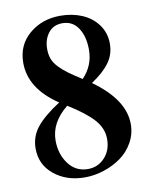

<svg xmlns="http://www.w3.org/2000/svg" viewBox="-78 -722 625 792"><g transform="rotate(-10 234.5 -326.0)"><path d="M213.9 11.2Q137.7 11.2 85.7 -31Q33.7 -73.2 33.7 -141.1Q33.7 -191.9 65.7 -231Q97.7 -270 162.6 -311.5Q44.9 -390.1 44.9 -497.6Q44.9 -572.3 98.4 -617.7Q151.9 -663.1 228.5 -663.1Q278.3 -663.1 319.3 -645.8Q360.4 -628.4 385.5 -594Q410.6 -559.6 410.6 -514.2Q410.6 -469.7 385.3 -435.1Q359.9 -400.4 309.6 -367.2Q438 -275.4 438 -172.9Q438 -131.8 418.2 -96.4Q398.4 -61 366.5 -38.1Q334.5 -15.1 294.7 -2Q254.9 11.2 213.9 11.2ZM151.9 -537.1Q151.9 -513.7 158.9 -495.1Q166 -476.6 183.3 -458.7Q200.7 -440.9 220.2 -426.8Q239.7 -412.6 274.9 -390.1Q321.3 -438.5 321.3 -504.4Q321.3 -560.5 297.9 -595.9Q274.4 -631.3 231.9 -631.3Q193.8 -631.3 172.9 -604Q151.9 -576.7 151.9 -537.1ZM232.4 -20.5Q273.9 -20.5 302.5 -51Q331.1 -81.5 331.1 -128.9Q331.1 -173.8 297.9 -210.9Q264.6 -248 192.9 -292.5Q120.6 -234.9 120.6 -159.2Q120.6 -102.1 151.1 -61.3Q181.6 -20.5 232.4 -20.5Z"/></g></svg>

Font: Elstob 14pt
Style: Bold
Weight: 700
Designer: Peter S. Baker
Version: Version 1.015